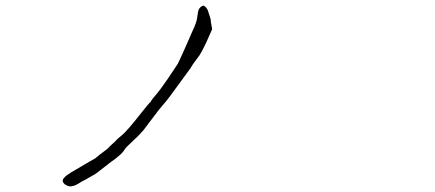

<svg xmlns="http://www.w3.org/2000/svg" viewBox="-20 -661 1540 680"><path d="M282.2 -24.4Q272.5 -20.5 257.8 -10.7Q244.1 -2.9 240.2 -2.9Q230.5 0 225.6 -1Q217.8 -2.9 210 -7.8Q202.1 -14.6 202.1 -21Q202.1 -27.3 210 -34.2Q213.9 -39.1 232.4 -50.8Q239.3 -54.7 249 -60.5Q313.5 -98.6 316.4 -99.6Q334 -114.3 352.5 -127.9Q364.3 -136.7 365.2 -138.7Q365.2 -139.6 389.6 -162.1Q396.5 -169.9 398.4 -170.9Q402.3 -173.8 411.1 -181.6Q428.7 -195.3 482.4 -263.7Q508.8 -296.9 510.7 -297.9Q512.7 -298.8 512.7 -298.8Q512.7 -298.8 513.7 -300.8Q519.5 -311.5 537.1 -331.1Q542 -335.9 574.2 -381.8L609.4 -434.6Q610.4 -435.5 633.8 -487.3Q660.2 -546.9 662.1 -551.8Q674.8 -578.1 677.7 -594.7Q679.7 -607.4 681.6 -620.1Q683.6 -627 684.6 -628.9Q688.5 -634.8 692.4 -637.7Q699.2 -641.6 702.1 -640.6Q710.9 -635.7 715.8 -625Q726.6 -592.8 726.6 -589.8Q725.6 -586.9 731.4 -557.6Q708 -502.9 694.3 -478.5Q687.5 -464.8 674.8 -449.2Q663.1 -434.6 654.3 -418.9Q652.3 -416 614.3 -364.3Q576.2 -311.5 569.3 -303.7Q563.5 -296.9 543 -272.5Q495.1 -209 488.3 -200.2Q473.6 -182.6 453.1 -164.1Q425.8 -138.7 422.9 -133.8Q419.9 -129.9 417 -125Q414.1 -121.1 409.2 -116.2Q392.6 -100.6 367.2 -83Q363.3 -80.1 323.2 -48.8Q317.4 -43.9 307.6 -39.1Z"/></svg>

Font: ToneOZ-YinPZ-Tsuipita-TC
Style: Regular
Weight: 400
Designer: ÂÆ£ÂøóÂáåJeffrey Xuan(jeffreyx@gmail.com, ToneOZ.com) ÈòøÂù§(cjkFonts)
Foundry: ToneOZ
Version: Version 0.24071